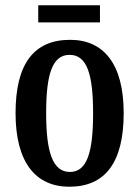

<svg xmlns="http://www.w3.org/2000/svg" viewBox="-20 -698 528 728"><path d="M125 -613H359V-678H125ZM243 10C378 10 449 -81 449 -269C449 -457 372 -547 246 -547C109 -547 39 -457 39 -269C39 -81 116 10 243 10ZM245 -46C179 -46 155 -123 155 -269C155 -416 178 -490 244 -490C310 -490 333 -416 333 -269C333 -123 311 -46 245 -46Z"/></svg>

Font: Noto Serif Armenian ExtraCondensed SemiBold
Style: Regular
Weight: 600
Width: 2
Designer: Monotype Design Team
Foundry: Monotype Imaging Inc.
Version: Version 2.008